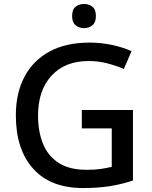

<svg xmlns="http://www.w3.org/2000/svg" viewBox="-20 -939 767 969"><path d="M393 -384H651V-28Q594 -9 534.5 0.5Q475 10 399 10Q235 10 147.5 -87.5Q60 -185 60 -357Q60 -469 103.5 -551.5Q147 -634 230 -679Q313 -724 431 -724Q490 -724 544 -712.5Q598 -701 644 -681L605 -591Q568 -607 522.5 -619Q477 -631 427 -631Q308 -631 240 -557Q172 -483 172 -356Q172 -275 197 -213.5Q222 -152 276 -117Q330 -82 417 -82Q460 -82 489.5 -86.5Q519 -91 544 -97V-291H393ZM405 -919Q429 -919 446.5 -905Q464 -891 464 -858Q464 -826 446.5 -811.5Q429 -797 405 -797Q379 -797 361.5 -811.5Q344 -826 344 -858Q344 -891 361.5 -905Q379 -919 405 -919Z"/></svg>

Font: Noto Sans Sinhala Medium
Style: Regular
Weight: 500
Designer: Jelle Bosma - Monotype Design Team
Foundry: Monotype Imaging Inc.
Version: Version 2.006; ttfautohint (v1.8.4.7-5d5b)